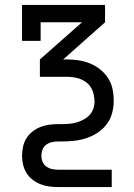

<svg xmlns="http://www.w3.org/2000/svg" viewBox="-20 -540 540 775"><path d="M214 215Q196 215 177.5 212.5Q159 210 142 203Q125 196 110.5 184.5Q96 173 86.5 157.5Q77 142 73 124Q69 106 69 88Q69 70 73 52Q77 34 86.5 18.5Q96 3 110.5 -8.5Q125 -20 142 -27Q159 -34 177.5 -36.5Q196 -39 214 -39H232Q247 -39 262 -40.5Q277 -42 291.5 -46.5Q306 -51 319.5 -58.5Q333 -66 343 -77.5Q353 -89 357.5 -103.5Q362 -118 362 -134Q362 -134 361.5 -134Q361 -134 361 -134Q361 -155 353 -175Q345 -195 328.5 -207.5Q312 -220 291.5 -225Q271 -230 250 -230H141V-300L311 -450H144V-375H69V-520H404V-450L235 -300H250Q274 -300 297.5 -296.5Q321 -293 343 -284Q365 -275 384 -260Q403 -245 416 -225Q429 -205 434 -181.5Q439 -158 439 -134H400H439Q439 -134 439 -134Q439 -134 439 -134V-133Q439 -108 432.5 -83.5Q426 -59 411 -39Q396 -19 375 -5Q354 9 330.5 17Q307 25 282 28Q257 31 232 31H214Q201 31 188.5 34Q176 37 166 44.5Q156 52 151.5 64Q147 76 147 88Q147 101 151.5 112.5Q156 124 166 131.5Q176 139 188.5 142Q201 145 214 145H431V215Z"/></svg>

Font: Iosevka Gothic
Style: Regular
Weight: 400
Monospace: yes
Designer: Belleve Invis
Foundry: Belleve Invis
Version: Version 15.5.1; ttfautohint (v1.8.4)